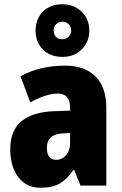

<svg xmlns="http://www.w3.org/2000/svg" viewBox="-20 -871 573 901"><path d="M287 -563Q376 -563 427.5 -513Q479 -463 479 -363V0H358L328 -73H324Q295 -30 261 -10Q227 10 170 10Q123 10 91.5 -14Q60 -38 44 -78.5Q28 -119 28 -169Q28 -258 80 -301.5Q132 -345 231 -349L309 -352V-364Q309 -432 251 -432Q199 -432 122 -391L76 -513Q119 -537 172 -550Q225 -563 287 -563ZM275 -245Q200 -242 200 -177Q200 -121 244 -121Q271 -121 290 -143Q309 -165 309 -200V-247ZM273 -604Q216 -604 181.5 -638.5Q147 -673 147 -727Q147 -782 181.5 -816.5Q216 -851 273 -851Q327 -851 363 -816Q399 -781 399 -728Q399 -674 363.5 -639Q328 -604 273 -604ZM273 -687Q290 -687 302 -698.5Q314 -710 314 -728Q314 -746 302 -757.5Q290 -769 273 -769Q255 -769 243.5 -757.5Q232 -746 232 -728Q232 -710 242 -698.5Q252 -687 273 -687Z"/></svg>

Font: Noto Sans Malayalam Condensed Black
Style: Regular
Weight: 900
Width: 3
Designer: Jelle Bosma - Monotype Design Team
Foundry: Monotype Imaging Inc.
Version: Version 2.104; ttfautohint (v1.8.4.7-5d5b)